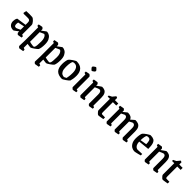

<svg xmlns="http://www.w3.org/2000/svg" viewBox="350 -2185 3898 3898"><g transform="rotate(45 2299.0 -236.0)"><path d="M169 9Q99 9 65.5 -27.5Q32 -64 32 -119Q32 -142 37.5 -168Q43 -194 58 -216L266 -247V-311Q266 -344 253.5 -360Q241 -376 215 -378Q205 -379 182 -379Q159 -379 131 -378.5Q103 -378 78 -377L65 -393L79 -454Q132 -457 170 -457Q208 -457 247 -454Q262 -453 280.5 -439.5Q299 -426 316.5 -406.5Q334 -387 345.5 -366.5Q357 -346 357 -331V-59L392 -44V-7Q361 -1 334 4Q307 9 301 9Q298 9 290 2.5Q282 -4 275.5 -12Q269 -20 269 -24V-62Q246 -45 224.5 -28.5Q203 -12 187.5 -1.5Q172 9 169 9ZM121 -126Q121 -97 131 -81Q141 -65 175 -65Q181 -65 208 -77.5Q235 -90 266 -105V-202L126 -173Q121 -151 121 -126Z M671 -457Q709 -457 745 -434.5Q781 -412 804 -365.5Q827 -319 827 -245Q827 -193 820.5 -152Q814 -111 803 -90Q795 -79 775 -62.5Q755 -46 731.5 -29.5Q708 -13 687.5 -2Q667 9 658 9Q648 9 623.5 5.5Q599 2 569 -2V109L609 125V165Q599 167 577 171Q555 175 536 178Q517 181 513 181Q510 181 501.5 174Q493 167 485.5 159Q478 151 478 148L483 -13V-390L449 -404V-441Q460 -444 479.5 -447.5Q499 -451 516 -454Q533 -457 537 -457Q540 -457 548 -450Q556 -443 563.5 -435.5Q571 -428 571 -424V-385Q589 -398 611 -415Q633 -432 650.5 -444.5Q668 -457 671 -457ZM665 -383Q662 -383 645.5 -376Q629 -369 609 -359.5Q589 -350 574 -343V-68Q590 -63 614.5 -58Q639 -53 661.5 -50.5Q684 -48 693 -49Q705 -51 713.5 -67Q722 -83 726.5 -122.5Q731 -162 731 -232Q731 -288 718.5 -321Q706 -354 690.5 -368.5Q675 -383 665 -383Z M1121 -457Q1159 -457 1195 -434.5Q1231 -412 1254 -365.5Q1277 -319 1277 -245Q1277 -193 1270.5 -152Q1264 -111 1253 -90Q1245 -79 1225 -62.5Q1205 -46 1181.5 -29.5Q1158 -13 1137.5 -2Q1117 9 1108 9Q1098 9 1073.5 5.5Q1049 2 1019 -2V109L1059 125V165Q1049 167 1027 171Q1005 175 986 178Q967 181 963 181Q960 181 951.5 174Q943 167 935.5 159Q928 151 928 148L933 -13V-390L899 -404V-441Q910 -444 929.5 -447.5Q949 -451 966 -454Q983 -457 987 -457Q990 -457 998 -450Q1006 -443 1013.5 -435.5Q1021 -428 1021 -424V-385Q1039 -398 1061 -415Q1083 -432 1100.5 -444.5Q1118 -457 1121 -457ZM1115 -383Q1112 -383 1095.5 -376Q1079 -369 1059 -359.5Q1039 -350 1024 -343V-68Q1040 -63 1064.5 -58Q1089 -53 1111.5 -50.5Q1134 -48 1143 -49Q1155 -51 1163.5 -67Q1172 -83 1176.5 -122.5Q1181 -162 1181 -232Q1181 -288 1168.5 -321Q1156 -354 1140.5 -368.5Q1125 -383 1115 -383Z M1561 9Q1458 9 1405.5 -43Q1353 -95 1353 -207Q1353 -252 1360 -293.5Q1367 -335 1377 -354Q1385 -366 1405.5 -383.5Q1426 -401 1450.5 -417.5Q1475 -434 1496 -445.5Q1517 -457 1526 -457Q1627 -457 1678.5 -402.5Q1730 -348 1730 -247Q1730 -198 1723 -156Q1716 -114 1708 -90Q1700 -80 1680 -63.5Q1660 -47 1635.5 -30Q1611 -13 1590.5 -2Q1570 9 1561 9ZM1566 -48Q1570 -49 1582 -55Q1594 -61 1605.5 -67Q1617 -73 1617 -73Q1622 -96 1628 -134Q1634 -172 1634 -234Q1634 -308 1606 -353Q1578 -398 1521 -398Q1511 -398 1501 -396.5Q1491 -395 1481 -390Q1468 -383 1458.5 -339Q1449 -295 1449 -221Q1449 -150 1467 -112.5Q1485 -75 1512 -61.5Q1539 -48 1566 -48Z M1827 -611Q1828 -614 1841 -624Q1854 -634 1868.5 -643.5Q1883 -653 1886 -653Q1891 -653 1904.5 -641.5Q1918 -630 1929.5 -616Q1941 -602 1940 -596L1936 -576Q1935 -573 1922 -562.5Q1909 -552 1895 -543Q1881 -534 1877 -534Q1872 -534 1859 -546Q1846 -558 1835 -572Q1824 -586 1824 -590ZM1877 9Q1874 9 1864 1Q1854 -7 1845.5 -16Q1837 -25 1837 -28V-393L1802 -404V-441Q1802 -441 1813.5 -443.5Q1825 -446 1841 -449Q1857 -452 1870.5 -454.5Q1884 -457 1887 -457Q1891 -457 1900.5 -449.5Q1910 -442 1918.5 -433Q1927 -424 1927 -419V-54L1962 -44V-7Q1962 -7 1950.5 -4.5Q1939 -2 1923 1Q1907 4 1893.5 6.5Q1880 9 1877 9Z M2099 9Q2096 9 2088 2Q2080 -5 2072.5 -13Q2065 -21 2065 -24V-389L2030 -404V-441Q2030 -441 2042.5 -443.5Q2055 -446 2072 -448.5Q2089 -451 2103.5 -453.5Q2118 -456 2121 -456Q2124 -456 2132 -449.5Q2140 -443 2146.5 -435Q2153 -427 2153 -424V-386Q2171 -399 2194 -415.5Q2217 -432 2235 -444.5Q2253 -457 2256 -457Q2301 -457 2333 -442Q2365 -427 2382.5 -390Q2400 -353 2400 -288V-59L2435 -44V-7Q2435 -7 2422.5 -4.5Q2410 -2 2392.5 1Q2375 4 2361 6.5Q2347 9 2344 9Q2341 9 2332.5 2Q2324 -5 2316.5 -13Q2309 -21 2309 -24V-288Q2309 -336 2297.5 -355.5Q2286 -375 2272 -378.5Q2258 -382 2251 -382Q2242 -382 2213.5 -369.5Q2185 -357 2156 -344V-59L2190 -44V-7Q2190 -7 2177.5 -4.5Q2165 -2 2148 1Q2131 4 2116.5 6.5Q2102 9 2099 9Z M2613 9Q2601 9 2583.5 -5.5Q2566 -20 2552.5 -39Q2539 -58 2539 -69V-395H2475V-425L2539 -457L2595 -525Q2600 -525 2609.5 -521Q2619 -517 2630 -511V-448H2727V-390H2630V-113Q2630 -82 2635 -71Q2640 -60 2654 -60L2736 -58V-10Q2717 -6 2691 -1.5Q2665 3 2642.5 6Q2620 9 2613 9Z M2853 9Q2850 9 2842 2Q2834 -5 2826.5 -13Q2819 -21 2819 -24V-389L2784 -404V-441Q2784 -441 2796.5 -443.5Q2809 -446 2826 -449Q2843 -452 2857.5 -454.5Q2872 -457 2875 -457Q2878 -457 2886 -450Q2894 -443 2900.5 -435Q2907 -427 2907 -424V-386Q2922 -399 2942 -415.5Q2962 -432 2978 -444.5Q2994 -457 2996 -457Q3043 -457 3077.5 -441.5Q3112 -426 3128 -386Q3142 -399 3161 -415.5Q3180 -432 3194.5 -444.5Q3209 -457 3211 -457Q3261 -457 3296.5 -442Q3332 -427 3351 -390Q3370 -353 3370 -288V-59L3404 -44V-7Q3404 -7 3391.5 -4.5Q3379 -2 3362 1Q3345 4 3331 6.5Q3317 9 3314 9Q3311 9 3302.5 2Q3294 -5 3286.5 -13Q3279 -21 3279 -24V-288Q3279 -324 3271.5 -343.5Q3264 -363 3253 -371Q3242 -379 3232 -380.5Q3222 -382 3216 -382Q3213 -382 3201 -376.5Q3189 -371 3175 -363Q3161 -355 3150.5 -349.5Q3140 -344 3140 -344V-59L3174 -44V-7Q3174 -7 3161.5 -4.5Q3149 -2 3132 1Q3115 4 3101 6.5Q3087 9 3084 9Q3081 9 3072.5 2Q3064 -5 3056.5 -13Q3049 -21 3049 -24V-288Q3049 -336 3037.5 -355.5Q3026 -375 3012 -378.5Q2998 -382 2991 -382Q2987 -382 2974.5 -376.5Q2962 -371 2947 -363Q2932 -355 2921 -349.5Q2910 -344 2910 -344V-59L2944 -44V-7Q2944 -7 2931.5 -4.5Q2919 -2 2902 1Q2885 4 2870.5 6.5Q2856 9 2853 9Z M3795 -26Q3771 -19 3739 -10.5Q3707 -2 3680 3.5Q3653 9 3643 9Q3602 9 3564 -13.5Q3526 -36 3501.5 -82.5Q3477 -129 3477 -201Q3477 -251 3484 -293Q3491 -335 3501 -354Q3509 -366 3529.5 -383.5Q3550 -401 3574.5 -417.5Q3599 -434 3620 -445.5Q3641 -457 3651 -457Q3706 -457 3740.5 -439Q3775 -421 3792 -371.5Q3809 -322 3809 -226L3573 -202Q3576 -144 3593.5 -114Q3611 -84 3632 -73Q3653 -62 3666 -62Q3672 -62 3695.5 -63Q3719 -64 3747.5 -65.5Q3776 -67 3795 -67ZM3605 -390Q3592 -384 3583.5 -344Q3575 -304 3573 -242L3712 -265Q3712 -326 3699 -361.5Q3686 -397 3643 -397Q3635 -397 3625.5 -396Q3616 -395 3605 -390Z M3947 9Q3944 9 3936 2Q3928 -5 3920.5 -13Q3913 -21 3913 -24V-389L3878 -404V-441Q3878 -441 3890.5 -443.5Q3903 -446 3920 -448.5Q3937 -451 3951.5 -453.5Q3966 -456 3969 -456Q3972 -456 3980 -449.5Q3988 -443 3994.5 -435Q4001 -427 4001 -424V-386Q4019 -399 4042 -415.5Q4065 -432 4083 -444.5Q4101 -457 4104 -457Q4149 -457 4181 -442Q4213 -427 4230.5 -390Q4248 -353 4248 -288V-59L4283 -44V-7Q4283 -7 4270.5 -4.5Q4258 -2 4240.5 1Q4223 4 4209 6.5Q4195 9 4192 9Q4189 9 4180.5 2Q4172 -5 4164.5 -13Q4157 -21 4157 -24V-288Q4157 -336 4145.5 -355.5Q4134 -375 4120 -378.5Q4106 -382 4099 -382Q4090 -382 4061.5 -369.5Q4033 -357 4004 -344V-59L4038 -44V-7Q4038 -7 4025.5 -4.5Q4013 -2 3996 1Q3979 4 3964.5 6.5Q3950 9 3947 9Z M4461 9Q4449 9 4431.5 -5.5Q4414 -20 4400.5 -39Q4387 -58 4387 -69V-395H4323V-425L4387 -457L4443 -525Q4448 -525 4457.5 -521Q4467 -517 4478 -511V-448H4575V-390H4478V-113Q4478 -82 4483 -71Q4488 -60 4502 -60L4584 -58V-10Q4565 -6 4539 -1.5Q4513 3 4490.5 6Q4468 9 4461 9Z"/></g></svg>

Font: Grenze Gotisch
Style: Regular
Weight: 400
Designer: Renata Polastri
Foundry: Omnibus-Type
Version: Version 1.001